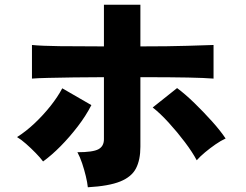

<svg xmlns="http://www.w3.org/2000/svg" viewBox="-20 -779 1040 811"><path d="M351 12Q349 -8 342.5 -35Q336 -62 327 -89Q318 -116 307 -136Q372 -136 395.5 -148.5Q419 -161 419 -191V-453Q353 -453 291.5 -452Q230 -451 183.5 -450Q137 -449 115 -447V-589Q155 -585 232 -584Q309 -583 419 -583V-759H573V-583Q694 -583 771 -585.5Q848 -588 882 -589V-447Q845 -450 774 -451.5Q703 -453 573 -453V-159Q573 -104 554.5 -68Q536 -32 488 -12.5Q440 7 351 12ZM162 -97Q150 -113 130.5 -133Q111 -153 90 -171.5Q69 -190 52 -200Q90 -224 126.5 -258.5Q163 -293 193.5 -331.5Q224 -370 243 -406L366 -335Q343 -290 308.5 -245Q274 -200 236 -161.5Q198 -123 162 -97ZM811 -102Q793 -136 761 -178.5Q729 -221 692.5 -261Q656 -301 625 -325L728 -407Q763 -381 801.5 -343.5Q840 -306 875.5 -266.5Q911 -227 933 -194Q913 -185 890 -169Q867 -153 846 -135.5Q825 -118 811 -102Z"/></svg>

Font: Zen Kaku Gothic New Black
Style: Regular
Weight: 900
Designer: Yoshimichi Ohira
Foundry: Positype
Version: Version 1.001